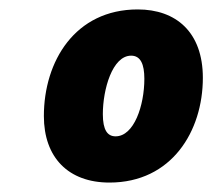

<svg xmlns="http://www.w3.org/2000/svg" viewBox="-20 -742 450 407"><path d="M212 -355C344 -355 410 -464 410 -577C410 -674 353 -722 272 -722C139 -722 73 -612 73 -496C73 -408 125 -355 212 -355ZM225 -453C208 -453 198 -466 198 -500C198 -552 218 -624 258 -624C278 -624 286 -606 286 -575C286 -518 264 -453 225 -453Z"/></svg>

Font: Noto Sans SemiCondensed Black
Style: Italic
Weight: 900
Width: 4
Italic angle: -12°
Designer: Monotype Design Team
Foundry: Monotype Imaging Inc.
Version: Version 2.013